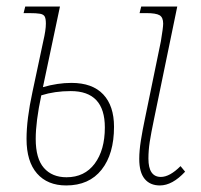

<svg xmlns="http://www.w3.org/2000/svg" viewBox="-20 -556 614 586"><path d="M61 -132Q61 -192 79 -275L112 -430Q120 -464 120 -484Q120 -499 116.5 -505.5Q113 -512 102.5 -514Q92 -516 68 -516H52L57 -536H163L111 -290Q156 -303 198 -303Q262 -303 295 -268Q328 -233 328 -169Q328 -86 290 -38Q252 10 182 10Q125 10 93 -26.5Q61 -63 61 -132ZM405 -71Q405 -96 410 -127.5Q415 -159 422 -192L471 -430Q478 -472 478 -484Q478 -503 467 -509.5Q456 -516 426 -516H406L411 -536H521L450 -192Q441 -149 437 -123Q433 -97 433 -72Q433 -16 471 -16Q498 -16 531 -49L545 -32Q506 10 468 10Q438 10 421.5 -10Q405 -30 405 -71ZM300 -167Q300 -278 196 -278Q147 -278 106 -265Q89 -185 89 -132Q89 -72 114 -43.5Q139 -15 183 -15Q238 -15 269 -56.5Q300 -98 300 -167Z"/></svg>

Font: Noto Serif NarrowThin
Style: Italic
Weight: 250
Width: 4
Italic angle: -12°
Designer: Monotype Design Team
Foundry: Monotype Imaging Inc.
Version: Version 1.001